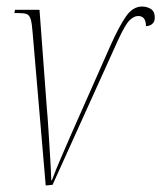

<svg xmlns="http://www.w3.org/2000/svg" viewBox="-20 -566 494 588"><path d="M80 -465Q78 -494 74 -507Q70 -520 61.5 -523Q53 -526 36 -526H24L26 -536H101L123 -240Q126 -207 128.5 -166.5Q131 -126 133.5 -86Q136 -46 137 -14H139Q150 -44 168 -85.5Q186 -127 199 -157L319 -428Q345 -486 366 -516Q387 -546 415 -546Q430 -546 442 -538.5Q454 -531 454 -512Q454 -499 446 -492.5Q438 -486 427 -486Q427 -517 403 -517Q390 -517 376.5 -503.5Q363 -490 341 -442L141 0L120 2Z"/></svg>

Font: Noto Serif Display ExtraCondensed Thin
Style: Italic
Weight: 100
Width: 2
Italic angle: -12°
Designer: Monotype Design Team
Foundry: Monotype Imaging Inc.
Version: Version 2.009